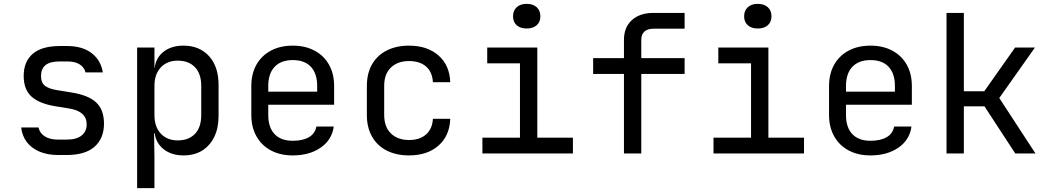

<svg xmlns="http://www.w3.org/2000/svg" viewBox="-20 -797 5440 997"><path d="M283 8Q227 8 185.5 -9.5Q144 -27 119.5 -59Q95 -91 90 -135H180Q186 -106 212.5 -89Q239 -72 283 -72H325Q378 -72 404 -93.5Q430 -115 430 -151Q430 -186 406.5 -206.5Q383 -227 337 -234L263 -246Q182 -260 142.5 -296.5Q103 -333 103 -403Q103 -477 150 -517.5Q197 -558 291 -558H329Q408 -558 456 -521Q504 -484 514 -421H424Q418 -447 394 -462.5Q370 -478 329 -478H291Q240 -478 216.5 -459Q193 -440 193 -402Q193 -368 213 -352Q233 -336 276 -329L350 -317Q439 -303 479.5 -265Q520 -227 520 -155Q520 -79 471.5 -35.5Q423 8 325 8Z M692 180V-550H782V-445H800L782 -424Q782 -487 823.5 -523.5Q865 -560 933 -560Q1016 -560 1065.5 -505.5Q1115 -451 1115 -356V-195Q1115 -132 1092.5 -86Q1070 -40 1029.5 -15Q989 10 933 10Q866 10 824 -27Q782 -64 782 -126L800 -105H780L782 20V180ZM903 -68Q960 -68 992.5 -102Q1025 -136 1025 -200V-350Q1025 -414 992.5 -448Q960 -482 903 -482Q848 -482 815 -447Q782 -412 782 -350V-200Q782 -138 815 -103Q848 -68 903 -68Z M1500 10Q1435 10 1386.5 -16Q1338 -42 1311.5 -89.5Q1285 -137 1285 -200V-350Q1285 -414 1311.5 -461Q1338 -508 1386.5 -534Q1435 -560 1500 -560Q1565 -560 1613.5 -534Q1662 -508 1688.5 -461Q1715 -414 1715 -350V-253H1373V-200Q1373 -135 1406 -100.5Q1439 -66 1500 -66Q1552 -66 1584 -84.5Q1616 -103 1623 -140H1713Q1704 -71 1645.5 -30.5Q1587 10 1500 10ZM1627 -313V-350Q1627 -415 1594.5 -450Q1562 -485 1500 -485Q1439 -485 1406 -450Q1373 -415 1373 -350V-321H1634Z M2104 10Q2038 10 1988.5 -15Q1939 -40 1912 -87.5Q1885 -135 1885 -200V-350Q1885 -416 1912 -463Q1939 -510 1988.5 -535Q2038 -560 2104 -560Q2199 -560 2257 -509Q2315 -458 2318 -370H2228Q2225 -423 2192.5 -451.5Q2160 -480 2104 -480Q2045 -480 2010 -446.5Q1975 -413 1975 -351V-200Q1975 -138 2010 -104Q2045 -70 2104 -70Q2160 -70 2192.5 -99Q2225 -128 2228 -180H2318Q2315 -92 2257 -41Q2199 10 2104 10Z M2485 0V-82H2680V-468H2510V-550H2770V-82H2955V0ZM2715 -649Q2682 -649 2663 -666Q2644 -683 2644 -712Q2644 -742 2663 -759.5Q2682 -777 2715 -777Q2748 -777 2767 -759.5Q2786 -742 2786 -712Q2786 -683 2767 -666Q2748 -649 2715 -649Z M3220 0V-413H3060V-495H3220V-590Q3220 -655 3261 -692.5Q3302 -730 3374 -730H3535V-648H3374Q3343 -648 3326.5 -633.5Q3310 -619 3310 -590V-495H3535V-413H3310V0Z M3685 0V-82H3880V-468H3710V-550H3970V-82H4155V0ZM3915 -649Q3882 -649 3863 -666Q3844 -683 3844 -712Q3844 -742 3863 -759.5Q3882 -777 3915 -777Q3948 -777 3967 -759.5Q3986 -742 3986 -712Q3986 -683 3967 -666Q3948 -649 3915 -649Z M4500 10Q4435 10 4386.5 -16Q4338 -42 4311.5 -89.5Q4285 -137 4285 -200V-350Q4285 -414 4311.5 -461Q4338 -508 4386.5 -534Q4435 -560 4500 -560Q4565 -560 4613.5 -534Q4662 -508 4688.5 -461Q4715 -414 4715 -350V-253H4373V-200Q4373 -135 4406 -100.5Q4439 -66 4500 -66Q4552 -66 4584 -84.5Q4616 -103 4623 -140H4713Q4704 -71 4645.5 -30.5Q4587 10 4500 10ZM4627 -313V-350Q4627 -415 4594.5 -450Q4562 -485 4500 -485Q4439 -485 4406 -450Q4373 -415 4373 -350V-321H4634Z M4895 0V-730H4985V-323H5091L5251 -550H5354L5169 -288L5357 0H5252L5092 -245H4985V0Z"/></svg>

Font: JetBrains Mono Zero
Style: Regular-Zero
Weight: 400
Designer: Philipp Nurullin, Konstantin Bulenkov
Foundry: JetBrains
Version: Version 2.211